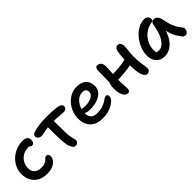

<svg xmlns="http://www.w3.org/2000/svg" viewBox="198 -1461 2420 2420"><g transform="rotate(-45 1408.0 -251.0)"><path d="M283 9Q209 9 156 -19.5Q103 -48 75 -100Q47 -152 47 -220Q47 -280 71.5 -332Q96 -384 139 -423.5Q182 -463 237.5 -485Q293 -507 356 -507Q392 -507 416.5 -491Q441 -475 441 -436Q441 -412 430 -395.5Q419 -379 399 -379Q387 -379 381 -383.5Q375 -388 367.5 -392.5Q360 -397 343 -397Q290 -397 248.5 -372.5Q207 -348 182.5 -306.5Q158 -265 158 -213Q158 -161 190 -129.5Q222 -98 283 -98Q326 -98 348.5 -108Q371 -118 383.5 -130.5Q396 -143 406 -152.5Q416 -162 432 -162Q468 -162 468 -119Q468 -82 443.5 -53Q419 -24 377.5 -7.5Q336 9 283 9Z M786 12Q763 12 749 -4Q735 -20 725 -47Q716 -68 711 -105Q706 -142 704 -185Q702 -228 702 -269Q702 -309 701.5 -342Q701 -375 700 -400Q650 -395 621 -387Q592 -379 565 -379Q539 -379 521.5 -395.5Q504 -412 504 -435Q504 -464 545 -477Q579 -489 639.5 -498Q700 -507 787 -507Q833 -507 872 -505Q911 -503 957 -497Q992 -493 1013 -479Q1034 -465 1034 -446Q1034 -426 1019 -410.5Q1004 -395 976 -395Q948 -395 902.5 -400Q857 -405 809 -405Q809 -368 810 -317Q811 -266 811 -222Q811 -162 817.5 -127Q824 -92 830 -71.5Q836 -51 836 -36Q836 -14 820.5 -1Q805 12 786 12Z M1274 10Q1195 10 1144.5 -18.5Q1094 -47 1070 -96.5Q1046 -146 1046 -210Q1046 -262 1065 -314.5Q1084 -367 1120 -410.5Q1156 -454 1206.5 -480.5Q1257 -507 1320 -507Q1396 -507 1442 -467.5Q1488 -428 1488 -349Q1488 -294 1454.5 -257Q1421 -220 1364.5 -201Q1308 -182 1238 -182Q1209 -182 1188 -187Q1167 -192 1154 -200V-195Q1154 -148 1179 -117Q1204 -86 1267 -86Q1323 -86 1360 -98Q1397 -110 1422 -125.5Q1447 -141 1464.5 -153Q1482 -165 1498 -165Q1526 -165 1526 -126Q1526 -104 1506.5 -80.5Q1487 -57 1452.5 -36Q1418 -15 1372 -2.5Q1326 10 1274 10ZM1320 -407Q1263 -407 1221 -365Q1179 -323 1163 -263Q1173 -262 1188.5 -259.5Q1204 -257 1228 -257Q1294 -257 1339.5 -282Q1385 -307 1385 -347Q1385 -377 1369.5 -392Q1354 -407 1320 -407Z M1720 11Q1680 11 1656 -35Q1632 -81 1632 -157Q1632 -188 1636.5 -211.5Q1641 -235 1649 -251Q1649 -302 1650.5 -355Q1652 -408 1652 -451Q1652 -478 1661 -496Q1670 -514 1691 -514Q1724 -514 1742.5 -491Q1761 -468 1761 -423Q1761 -398 1759 -364Q1757 -330 1755 -296Q1813 -296 1872.5 -301.5Q1932 -307 1986 -322Q1988 -368 1991.5 -400Q1995 -432 1999 -454Q2003 -478 2018 -496Q2033 -514 2054 -514Q2078 -514 2092.5 -493Q2107 -472 2107 -444Q2107 -408 2100.5 -365Q2094 -322 2094 -268Q2094 -183 2104.5 -125.5Q2115 -68 2115 -38Q2115 -17 2101 -3Q2087 11 2065 11Q2037 11 2019 -18.5Q2001 -48 1992.5 -98Q1984 -148 1984 -209Q1984 -217 1984 -223Q1929 -210 1868.5 -205Q1808 -200 1750 -199Q1750 -197 1750 -194Q1750 -144 1753 -102Q1756 -60 1756 -31Q1756 -13 1746 -1Q1736 11 1720 11Z M2377 10Q2306 10 2263.5 -35Q2221 -80 2221 -155Q2221 -217 2245 -279Q2269 -341 2311 -392.5Q2353 -444 2407.5 -475.5Q2462 -507 2524 -507Q2551 -507 2570 -490.5Q2589 -474 2589 -444Q2589 -415 2558 -411Q2490 -401 2438.5 -361.5Q2387 -322 2358.5 -265.5Q2330 -209 2330 -149Q2330 -136 2331 -125Q2332 -114 2334 -103Q2351 -96 2378 -96Q2437 -96 2485.5 -167.5Q2534 -239 2556 -377Q2563 -421 2604 -421Q2632 -421 2652.5 -401.5Q2673 -382 2680 -352Q2691 -297 2703 -254Q2715 -211 2735 -171.5Q2755 -132 2790 -89Q2803 -74 2801 -51Q2799 -28 2785 -10.5Q2771 7 2748 7Q2733 7 2723 1Q2713 -5 2706 -15Q2675 -55 2651 -98Q2627 -141 2611 -210Q2585 -129 2547 -81Q2509 -33 2465 -11.5Q2421 10 2377 10Z"/></g></svg>

Font: Shantell Sans Normal
Style: Regular
Weight: 500
Designer: Stephen Nixon, Anya Danilova, Shantell Martin
Foundry: Arrow Type
Version: Version 1.009;[a7da0bfa3]